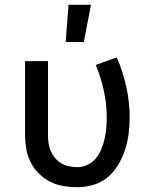

<svg xmlns="http://www.w3.org/2000/svg" viewBox="-20 -776 640 804"><path d="M304 8Q275 8 245.5 3Q216 -2 190 -15Q164 -28 143 -49Q122 -70 108.5 -96.5Q95 -123 90 -152Q85 -181 85 -210V-520H181V-210Q181 -193 183.5 -175.5Q186 -158 193 -142.5Q200 -127 211.5 -113.5Q223 -100 237.5 -91.5Q252 -83 269.5 -79.5Q287 -76 304 -76Q326 -76 347 -86Q368 -96 382 -113.5Q396 -131 404.5 -152Q413 -173 418 -194.5Q423 -216 425 -238.5Q427 -261 427 -283Q427 -340 415 -395.5Q403 -451 381 -504L469 -536Q495 -476 509 -412Q523 -348 523 -283Q523 -249 518.5 -215Q514 -181 503.5 -148.5Q493 -116 475 -86Q457 -56 431 -34Q405 -12 371.5 -2Q338 8 304 8ZM255 -600 267 -756H361L331 -600Z"/></svg>

Font: Iosevka Medium Extended
Style: Regular
Weight: 500
Width: 7
Monospace: yes
Designer: Belleve Invis
Foundry: Belleve Invis
Version: Version 32.5.0; ttfautohint (v1.8.4)